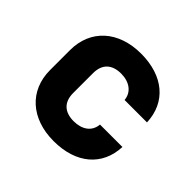

<svg xmlns="http://www.w3.org/2000/svg" viewBox="-142 -717 884 884"><g transform="rotate(45 300.0 -275.0)"><path d="M309 10C454 10 547 -68 552 -195H406C402 -147 364 -120 309 -120C249 -120 216 -152 216 -210V-340C216 -398 249 -430 309 -430C363 -430 402 -402 406 -355H552C547 -482 454 -560 309 -560C162 -560 66 -473 66 -340V-210C66 -77 162 10 309 10Z"/></g></svg>

Font: JetBrains Mono ExtraBold
Style: Regular
Weight: 800
Monospace: yes
Designer: Philipp Nurullin, Konstantin Bulenkov
Foundry: JetBrains
Version: Version 2.305